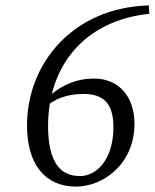

<svg xmlns="http://www.w3.org/2000/svg" viewBox="-20 -678 573 711"><path d="M261 13C363 13 478 -71 478 -220C478 -320 420 -387 329 -387C259 -387 202 -361 145 -307L156 -288C199 -322 248 -330 289 -330C362 -330 400 -297 400 -207C400 -89 339 -26 276 -26C198 -26 158 -85 158 -212C158 -427 286 -601 533 -627L531 -658C250 -650 80 -443 80 -213C80 -70 147 13 261 13Z"/></svg>

Font: Source Serif Variable
Style: Italic
Weight: 389
Italic angle: -12°
Designer: Frank Grießhammer
Foundry: Adobe Systems Incorporated
Version: Version 3.001;hotconv 1.0.111;makeotfexe 2.5.65597